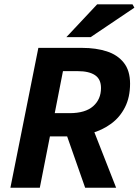

<svg xmlns="http://www.w3.org/2000/svg" viewBox="-20 -875 646 895"><path d="M28.5 0 158.8 -651.8H363.3Q427.3 -651.8 477.6 -635.6Q527.9 -619.5 557.1 -582.6Q586.3 -545.8 586.3 -485Q586.3 -421.4 562.4 -374.6Q538.6 -327.9 497.6 -298Q456.7 -268.1 404.6 -253.6Q352.5 -239.1 295.4 -239.1H212.7L165.6 0ZM235.2 -347.5H304.5Q377.6 -347.5 414.2 -379.9Q450.8 -412.2 450.8 -464.9Q450.8 -506 422.8 -524.7Q394.8 -543.4 342 -543.4H273.5ZM376.9 0 281.9 -270.8 380.7 -358.6 521.3 0ZM289.3 -701.8 432.8 -854.7H597.8L606.4 -839.2L402.4 -701.8Z"/></svg>

Font: Source Sans 3 VF
Style: Italic
Weight: 200
Italic angle: -11°
Designer: Paul D. Hunt
Foundry: Adobe Systems Incorporated
Version: Version 3.042;hotconv 1.0.118;makeotfexe 2.5.65603